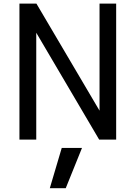

<svg xmlns="http://www.w3.org/2000/svg" viewBox="-20 -752 727 1037"><path d="M422.9 46.9 335 264.6H249L313.5 46.9ZM175.8 2H85V-732.4H176.8L517.6 -154.3V-732.4H607.4V2H515.6L175.8 -575.2Z"/></svg>

Font: irohakakuC Regular
Style: Regular
Weight: 400
Designer: [Source Han Sans]
Ryoko NISHIZUKA Ë•øÂ°öÊ∂ºÂ≠ê (kana & ideographs); Paul D. Hunt (Latin, Greek & Cyrillic); Wenlong ZHAN
Version: Version 1.001.20160904